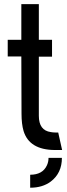

<svg xmlns="http://www.w3.org/2000/svg" viewBox="-20 -711 319 910"><path d="M123 178.7V117.2Q181.6 117.2 202.1 73.2Q210 56.6 210 37.1H273.4Q273.4 109.4 220.7 149.4Q181.6 178.7 123 178.7ZM16.6 -443.4V-522.5H81.1V-691.4H164.1V-522.5H226.6V-442.4H164.1V-162.1Q164.1 -92.8 220.7 -85Q231.4 -83 242.2 -83H255.9L274.4 0H239.3Q119.1 -1 91.8 -89.8Q82 -123 82 -171.9L81.1 -443.4Z"/></svg>

Font: Post No Bills Colombo
Style: SemiBold
Weight: 700
Designer: Kosala Senevirathne, Siva Puranthara, Lasantha Premarathna, Tharique Azeez
Foundry: Mooniak
Version: Version 1.220 ; ttfautohint (v1.5)